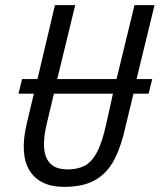

<svg xmlns="http://www.w3.org/2000/svg" viewBox="-20 -713 622 748"><path d="M230 15Q182 15 148.5 -1Q115 -17 95.5 -48Q76 -79 73 -125Q70 -171 84 -231L112 -348H52L66 -405H126L194 -693H273L203 -405H434L504 -693H582L512 -405H573L559 -348H500L469 -220Q453 -145 426 -92.5Q399 -40 352.5 -12.5Q306 15 230 15ZM244 -53Q281 -53 308.5 -66.5Q336 -80 357 -118.5Q378 -157 394 -231L420 -348H190L162 -230Q153 -193 151.5 -160.5Q150 -128 158.5 -104Q167 -80 187.5 -66.5Q208 -53 244 -53Z"/></svg>

Font: Ubuntu Sans Mono
Style: Italic
Weight: 400
Italic angle: -13.5°
Monospace: yes
Designer: Dalton Maag Ltd
Foundry: Dalton Maag Ltd
Version: Version 1.006